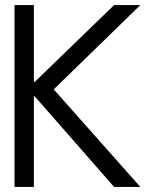

<svg xmlns="http://www.w3.org/2000/svg" viewBox="-20 -734 591 754"><path d="M37 -714V0H113V-356H116L428 0H531L191 -383L531 -714H428L116 -412H113V-714Z"/></svg>

Font: Non Bureau Light
Style: Regular
Weight: 300
Designer: Jona Saucedo
Foundry: Non Foundry
Version: Version 1.000;FEAKit 1.0